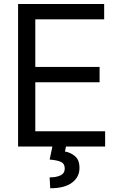

<svg xmlns="http://www.w3.org/2000/svg" viewBox="-20 -748 606 980"><path d="M72.3 0V-727.5H511.7V-649.4H160.2V-406.2H488.3V-328.1H160.2V-78.1H516.6V0ZM248 -2.9H317.4L311.5 25.4Q339.4 29.8 362.5 48.8Q385.7 67.9 385.7 109.4Q385.7 155.3 347.9 184.1Q310.1 212.9 236.3 212.9L233.4 157.2Q266.6 157.7 288.6 147.2Q310.5 136.7 310.5 112.3Q310.5 87.9 292.2 78.9Q273.9 69.8 233.4 66.4Z"/></svg>

Font: Inter Display
Style: Regular
Weight: 400
Designer: Rasmus Andersson
Foundry: rsms
Version: Version 4.000;git-37864ae